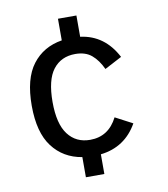

<svg xmlns="http://www.w3.org/2000/svg" viewBox="-80 -767 729 835"><g transform="rotate(-10 285.0 -350.0)"><path d="M232 0V-89Q149.5 -102.5 101.8 -165.8Q54 -229 54 -347Q54 -466 101.5 -528.5Q149 -591 232 -604.5V-700H313.5V-606Q419.5 -592.5 473.5 -489L397.5 -449Q378.5 -490 351.2 -513Q324 -536 279 -536Q216.5 -536 181.2 -490.5Q146 -445 146 -347Q146 -250.5 181.5 -203.8Q217 -157 279 -157Q360.5 -157 400 -235L476 -195Q422 -99.5 313.5 -87V0Z"/></g></svg>

Font: League Mono Narrow
Style: Regular
Weight: 400
Width: 3
Designer: Tyler Finck
Foundry: The League of Moveable Type / Tyler Finck
Version: Version 2.210